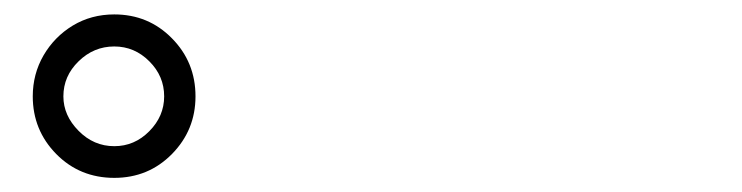

<svg xmlns="http://www.w3.org/2000/svg" viewBox="-20 -842 1040 269"><path d="M25.9 -707Q25.9 -738.3 41 -764.4Q56.2 -790.5 82 -806.2Q107.9 -821.8 140.1 -821.8Q188 -821.8 220.9 -788.3Q253.9 -754.9 253.9 -707Q253.9 -659.7 220.9 -626.2Q188 -592.8 140.1 -592.8Q91.8 -592.8 58.8 -626.2Q25.9 -659.7 25.9 -707ZM68.8 -707Q68.8 -680.2 90.1 -658.7Q111.3 -637.2 140.1 -637.2Q168.5 -637.2 189.2 -658.2Q210 -679.2 210 -707Q210 -735.4 189.2 -756.1Q168.5 -776.9 140.1 -776.9Q111.3 -776.9 90.1 -756.1Q68.8 -735.4 68.8 -707Z"/></svg>

Font: Source Han Sans CN
Style: Regular
Weight: 400
Designer: Ryoko NISHIZUKA  (kana, bopomofo & ideographs); Paul D. Hunt (Latin, Greek & Cyrillic); Sandoll Communications , Soo-you
Foundry: Adobe
Version: Version 2.004;hotconv 1.0.118;makeotfexe 2.5.65603